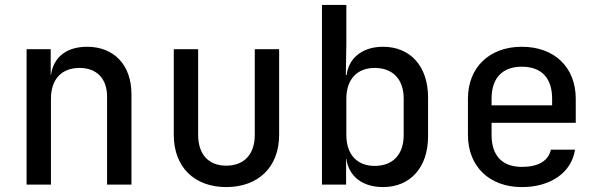

<svg xmlns="http://www.w3.org/2000/svg" viewBox="-20 -750 2440 780"><path d="M334 -560C250 -560 197 -518 187 -445H186V-550H88V0H187V-349C187 -429 231 -474 303 -474C372 -474 415 -432 415 -357V0H514V-368C514 -486 443 -560 334 -560Z M899 10C1029 10 1114 -71 1114 -202V-550H1015V-202C1015 -122 971 -77 899 -77C828 -77 785 -122 785 -202V-550H686V-202C686 -72 769 10 899 10Z M1536 -560C1454 -560 1397 -516 1388 -445H1385L1387 -572V-730H1288V0H1386V-105H1387C1397 -33 1453 10 1536 10C1646 10 1719 -69 1719 -196V-354C1719 -481 1647 -560 1536 -560ZM1620 -202C1620 -121 1575 -76 1502 -76C1431 -76 1387 -122 1387 -202V-349C1387 -428 1431 -474 1502 -474C1575 -474 1620 -429 1620 -349Z M2319 -349C2319 -476 2233 -560 2100 -560C1968 -560 1881 -476 1881 -349V-202C1881 -74 1968 10 2100 10C2217 10 2302 -49 2316 -142H2218C2208 -96 2166 -72 2100 -72C2021 -72 1977 -117 1977 -202V-251H2319ZM1977 -349C1977 -433 2021 -479 2100 -479C2180 -479 2223 -433 2223 -349V-322H1977Z"/></svg>

Font: Tekne LDO Medium
Style: Regular
Weight: 500
Monospace: yes
Designer: Alessio Laiso, Mario Rullo, Paolo Rosset
Foundry: Alessio Laiso
Version: Version 1.000;hotconv 1.0.109;makeotfexe 2.5.65596